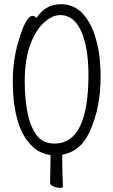

<svg xmlns="http://www.w3.org/2000/svg" viewBox="-20 -728 540 916"><path d="M221 12 217 11Q166 3 131 -33Q85 -78 63 -157Q41 -236 41 -337Q41 -455 75 -553Q92 -609 110 -634Q122 -652 133.5 -652Q145 -652 149 -647L153 -642L157 -647Q200 -708 271 -708Q332 -708 374 -663.5Q416 -619 438 -541Q460 -463 460 -363Q460 -211 407 -98Q365 -7 281 9L277 10V14V56L280 163Q280 168 265.5 168Q251 168 235 161.5Q219 155 219 145L221 46V16ZM402 -371Q402 -488 373 -566Q338 -656 267 -656Q230 -656 191.5 -622Q153 -588 125.5 -518Q98 -448 98 -339Q98 -259 111 -192Q124 -125 154 -84Q184 -43 240 -43Q402 -43 402 -371Z"/></svg>

Font: Moon Stars Kai HW Light
Style: Regular
Weight: 300
Designer: GuiWonder
Version: Version 1.101